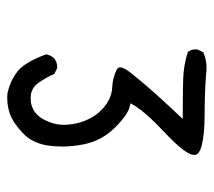

<svg xmlns="http://www.w3.org/2000/svg" viewBox="-50 -432 601 540"><g transform="rotate(90 250.0 -161.5)"><path d="M243.2 117.7Q248.5 118.2 253.2 118.2Q257.8 118.2 265.1 117.7Q281.2 116.7 297.9 111.3Q323.2 103 353.5 74.7Q382.8 47.4 389.2 1Q391.6 -17.6 391.6 -36.6Q391.6 -66.4 385.3 -97.7Q375 -147.9 338.9 -184.3Q302.7 -220.7 279.8 -226.1L270 -228.5L274.9 -237.3Q294.9 -271 352.1 -324.7Q406.7 -376 414.1 -400.4Q415 -404.8 415 -407.2Q415 -409.7 415 -411.1Q412.6 -421.9 392.6 -427.7Q359.4 -437 302.5 -437Q245.6 -437 190.4 -440.9Q180.2 -442.4 170.9 -442.4Q147 -442.4 126.5 -433.1L118.7 -417Q118.2 -415 118.2 -413.1Q118.2 -399.4 125.5 -390.1Q162.6 -377.4 207.3 -376.5Q252 -375.5 296.9 -375.5H314Q274.9 -334 246.6 -302.7Q218.3 -271.5 186 -231.4Q168.9 -210.4 168.9 -198.7Q168.9 -192.9 175.8 -189.5Q199.2 -178.2 224.1 -177.2Q259.8 -175.8 289.6 -146Q304.7 -130.9 314 -111.8Q327.6 -85 330.1 -51.8Q330.6 -47.4 330.6 -42.5Q330.6 -13.7 316.4 13.7Q299.8 46.9 265.6 51.8Q260.3 52.2 254.9 52.2Q228 52.2 212.6 30.5Q197.3 8.8 187.5 -14.2L171.9 -22Q169.9 -22.5 168 -22.5Q166 -22.5 162.6 -22Q159.2 -21.5 155.8 -20.5Q148.4 -18.1 142.1 -12.2Q134.3 -2.9 132.3 8.8Q154.8 69.8 181.4 90.1Q208 110.4 243.2 117.7Z"/></g></svg>

Font: Bakudai
Style: ExtraLight
Weight: 200
Version: Version 1.48